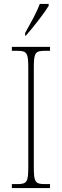

<svg xmlns="http://www.w3.org/2000/svg" viewBox="-20 -951 315 971"><path d="M107 -784V-771H111C150 -815 205 -886 226 -921V-931H181C165 -886 136 -837 107 -784ZM40 0H233V-20H207C157 -20 151 -31 151 -108V-606C151 -683 157 -694 207 -694H233V-714H40V-694H67C117 -694 123 -683 123 -606V-108C123 -31 117 -20 67 -20H40Z"/></svg>

Font: Noto Serif Bengali Condensed Thin
Style: Regular
Weight: 100
Width: 3
Designer: Juan Bruce, Universal Thirst, Indian Type Foundry and the Monotype Design Team.
Foundry: Monotype Imaging Inc.
Version: Version 2.003